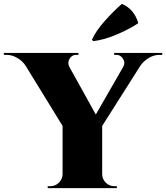

<svg xmlns="http://www.w3.org/2000/svg" viewBox="-64 -974 860 994"><path d="M419 -761 412 -768Q431 -812 477.5 -864.5Q524 -917 567 -954Q631 -927 652 -854Q602 -821 537 -794Q472 -767 419 -761ZM527 -700H776V-690H762Q732 -690 704.5 -673Q677 -656 661 -631L465 -322V-73Q465 -47 483.5 -28.5Q502 -10 529 -10H541V0H183V-10H196Q222 -10 240.5 -28Q259 -46 260 -72V-322L69 -633Q54 -657 26.5 -673.5Q-1 -690 -30 -690H-44V-700H342V-690H330Q308 -690 296 -669.5Q284 -649 295 -628L432 -381L574 -628Q586 -649 573 -669.5Q560 -690 539 -690H527Z"/></svg>

Font: Cinzel Decorative Black
Style: Regular
Weight: 900
Designer: Natanael Gama
Version: Version 1.001;PS 001.001;hotconv 1.0.56;makeotf.lib2.0.21325